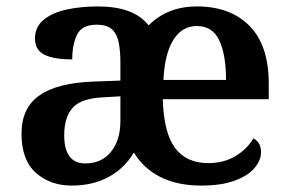

<svg xmlns="http://www.w3.org/2000/svg" viewBox="-20 -568 902 598"><path d="M203 10Q137 10 92 -29.5Q47 -69 47 -152Q47 -232 103 -271Q159 -310 272 -314L355 -317V-374Q355 -408 350 -434.5Q345 -461 329.5 -476Q314 -491 281 -491Q235 -491 220 -460Q205 -429 205 -383Q148 -383 118.5 -397.5Q89 -412 89 -448Q89 -484 115.5 -506Q142 -528 186.5 -538Q231 -548 285 -548Q339 -548 378.5 -534Q418 -520 443 -489Q502 -548 593 -548Q697 -548 757 -487.5Q817 -427 817 -308V-259H487Q490 -155 525 -107.5Q560 -60 629 -60Q678 -60 714.5 -82.5Q751 -105 769 -137Q793 -125 793 -94Q793 -69 773 -45Q753 -21 711.5 -5.5Q670 10 606 10Q533 10 480 -16.5Q427 -43 397 -93Q369 -45 319.5 -17.5Q270 10 203 10ZM684 -319Q684 -397 663 -442Q642 -487 593 -487Q547 -487 520 -444Q493 -401 489 -319ZM246 -59Q296 -59 325.5 -95Q355 -131 355 -191V-268L303 -265Q233 -262 206.5 -232.5Q180 -203 180 -147Q180 -59 246 -59Z"/></svg>

Font: Noto Serif Thai SemiBold
Style: Regular
Weight: 600
Designer: Monotype Design Team
Foundry: Monotype Imaging Inc.
Version: Version 2.001; ttfautohint (v1.8.4.7-5d5b)